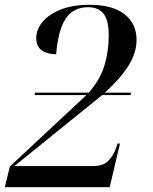

<svg xmlns="http://www.w3.org/2000/svg" viewBox="-21 -780 636 800"><path d="M-1 0 20 -86 339 -384H123L125 -394H349Q396 -448 414 -506.5Q432 -565 432 -633Q432 -697 410 -723.5Q388 -750 346 -750Q284 -750 252.5 -702Q221 -654 213 -554Q177 -554 153.5 -570Q130 -586 130 -621Q130 -657 156 -688.5Q182 -720 231.5 -740Q281 -760 352 -760Q448 -760 498 -720.5Q548 -681 548 -614Q548 -560 514.5 -506.5Q481 -453 416 -394H525L523 -384H405L39 -88H365Q409 -88 429.5 -109Q450 -130 461 -159L469 -182H479L436 0Z"/></svg>

Font: Noto Serif Display Medium
Style: Italic
Weight: 500
Italic angle: -12°
Designer: Monotype Design Team
Foundry: Monotype Imaging Inc.
Version: Version 2.009